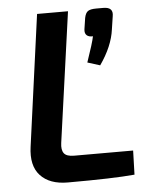

<svg xmlns="http://www.w3.org/2000/svg" viewBox="-51 -734 619 779"><g transform="rotate(-5 258.5 -344.5)"><path d="M370 -691H399Q441 -691 434 -654L426 -601Q417 -533 366 -460L315 -476Q342 -554 347 -580Q330 -579 321.5 -587Q313 -595 315 -611L322 -657Q326 -677 336 -684Q346 -691 370 -691ZM255 -690 181 -160Q177 -132 187.5 -118Q198 -104 229 -104H469L466 -6Q380 2 194 2Q120 2 82.5 -38.5Q45 -79 56 -156L129 -690Z"/></g></svg>

Font: Exo 2.0 Semi Bold
Style: Italic
Weight: 600
Italic angle: -8°
Designer: Natanael Gama
Version: Version 1.001;PS 001.001;hotconv 1.0.70;makeotf.lib2.5.58329